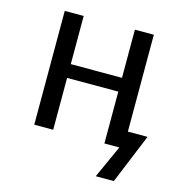

<svg xmlns="http://www.w3.org/2000/svg" viewBox="-102 -619 805 861"><g transform="rotate(15 300.0 -188.0)"><path d="M181.2 -528.3V-304.7H418.9V-528.3H506.8V-78.6H598.1L503.4 151.9H419.4L488.3 0H418.9V-240.7H181.2V0H93.3V-528.3Z"/></g></svg>

Font: Liberation Mono
Style: Regular
Weight: 400
Monospace: yes
Designer: Steve Matteson
Foundry: Ascender Corporation
Version: Version 2.1.5